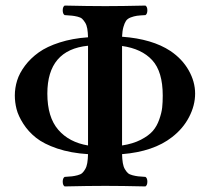

<svg xmlns="http://www.w3.org/2000/svg" viewBox="-20 -667 752 689"><path d="M295.9 -145V-502.9Q149.9 -488.3 149.9 -331.1Q149.9 -246.6 189 -201.4Q228 -156.2 295.9 -145ZM418 -502V-145Q457 -150.9 485.4 -165.5Q513.7 -180.2 528.3 -197Q543 -213.9 551.5 -238.3Q560.1 -262.7 562 -281.2Q564 -299.8 564 -324.2Q564 -410.2 526.1 -451.2Q488.3 -492.2 418 -502ZM295.9 -113.8Q233.9 -117.7 185.5 -134Q137.2 -150.4 109.4 -172.6Q81.5 -194.8 63.5 -223.1Q45.4 -251.5 39.3 -275.9Q33.2 -300.3 33.2 -324.2Q33.2 -351.6 41.5 -378.2Q49.8 -404.8 69.8 -431.4Q89.8 -458 119.1 -479Q148.4 -500 194.1 -514.6Q239.7 -529.3 295.9 -533.2Q295.4 -551.3 293.2 -564.2Q291 -577.1 285.6 -585.7Q280.3 -594.2 274.9 -599.4Q269.5 -604.5 258.3 -607.2Q247.1 -609.9 238 -610.8Q229 -611.8 211.9 -612.8Q205.1 -617.2 205.1 -629.9Q205.1 -642.6 211.9 -647Q297.9 -645 357.9 -645Q416 -645 502 -647Q508.8 -642.6 508.8 -629.9Q508.8 -617.2 502 -612.8Q481.9 -611.8 471.4 -610.4Q460.9 -608.9 449.2 -604.5Q437.5 -600.1 432.1 -592Q426.8 -584 422.9 -570.1Q418.9 -556.2 418 -535.2Q526.4 -527.3 591.8 -483.9Q633.8 -455.6 657 -414.8Q680.2 -374 680.2 -331.1Q680.2 -288.6 658.4 -246.8Q636.7 -205.1 597.2 -174.8Q531.2 -123 418 -113.8Q418.5 -95.2 420.7 -82Q422.9 -68.8 428.2 -59.8Q433.6 -50.8 439 -45.9Q444.3 -41 455.6 -38.1Q466.8 -35.2 475.8 -34.2Q484.9 -33.2 502 -32.2Q508.8 -27.8 508.8 -15.1Q508.8 -2.4 502 2Q416 0 357.9 0Q297.9 0 211.9 2Q205.1 -2.4 205.1 -15.1Q205.1 -27.8 211.9 -32.2Q229 -33.2 238 -34.2Q247.1 -35.2 258.3 -38.1Q269.5 -41 274.9 -45.9Q280.3 -50.8 285.6 -59.8Q291 -68.8 293.2 -82Q295.4 -95.2 295.9 -113.8Z"/></svg>

Font: Common Serif SemiBold
Style: Regular
Weight: 600
Designer: Philipp H. Poll, Khaled Hosny
Foundry: Stefan Peev, Context Ltd.
Version: Version 1.026